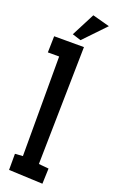

<svg xmlns="http://www.w3.org/2000/svg" viewBox="-168 -907 575 952"><g transform="rotate(20 119.0 -431.5)"><path d="M198.7 -77.1 195.8 3.9 17.1 -3.9V-88.9L58.1 -91.8V-617.2H-1.5L0.5 -703.1H157.7L146 -82ZM238.3 -842.8 129.9 -729.5 84 -744.1 147.5 -867.2Z"/></g></svg>

Font: Maiden Orange
Style: Regular
Weight: 400
Designer: Astigmatic (AOETI)
Foundry: Astigmatic (AOETI)
Version: Version 1.001